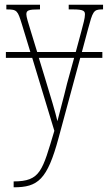

<svg xmlns="http://www.w3.org/2000/svg" viewBox="-20 -556 458 816"><path d="M38 215V240H39C141 240 181 208 229 30L321 -310H415V-335H328L354 -432C374 -506 377 -516 413 -516H418V-536H272V-516H290C338 -516 341 -508 341 -494C341 -479 334 -454 326 -424L302 -335H138L111 -423C100 -459 92 -484 92 -495C92 -512 101 -516 147 -516H150V-536H7V-516H8C53 -516 55 -511 73 -453L109 -335H5V-310H117L211 0C160 169 153 215 38 215ZM171 -225 145 -310H295L265 -201C249 -134 233 -78 224 -41C216 -77 196 -143 171 -225Z"/></svg>

Font: Noto Serif ExtraCondensed Thin
Style: Regular
Weight: 100
Width: 2
Designer: Monotype Design Team
Foundry: Monotype Imaging Inc.
Version: Version 2.013